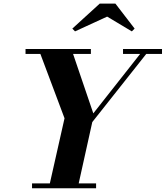

<svg xmlns="http://www.w3.org/2000/svg" viewBox="-20 -1014 892 1034"><path d="M242.5 0 327.5 -377 187.5 -750H364.5L482.5 -403.5L754 -748H787L477 -356.5L398 0ZM152.5 0V-26.5H497.5V0ZM117.5 -723.5V-750H469.5V-723.5ZM642.5 -723.5V-750H852.5V-723.5ZM384 -845 369.5 -860 517 -994.5H601.5L705 -860L690 -845L557 -924.5Z"/></svg>

Font: Bodoni Moda 9pt
Style: Bold Italic
Weight: 700
Italic angle: -13°
Designer: Owen Earl
Foundry: indestructible type
Version: Version 2.004